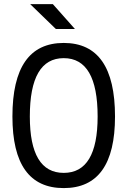

<svg xmlns="http://www.w3.org/2000/svg" viewBox="-20 -914 626 943"><path d="M293 9.8Q41 9.8 41 -341.8Q41 -703.1 293 -703.1Q544.9 -703.1 544.9 -341.8Q544.9 9.8 293 9.8ZM293 -64.9Q459.5 -64.9 459.5 -341.8Q459.5 -628.4 293 -628.4Q126.5 -628.4 126.5 -341.8Q126.5 -64.9 293 -64.9ZM254.4 -771.5 128.4 -893.6H239.7L348.1 -771.5Z"/></svg>

Font: Cascadia Mono NF SemiLight
Style: Regular
Weight: 350
Monospace: yes
Designer: Aaron Bell
Foundry: Saja Typeworks
Version: Version 2404.023; ttfautohint (v1.8.4)